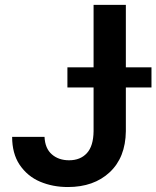

<svg xmlns="http://www.w3.org/2000/svg" viewBox="-20 -747 633 777"><path d="M254.6 9.9Q193.5 9.9 142.4 -11.7Q90.9 -33.4 58.9 -81Q29.1 -126.1 29.1 -193.2H160.2Q162.3 -146 190 -122.2Q217.3 -98.4 259.6 -98.4Q305 -98.4 331.5 -127.1Q358 -155.9 358.7 -215.9V-393.1H252.8V-474.4H358.7V-727.3H489.3V-474.4H593V-393.1H489.3V-215.9Q487.9 -109.4 423.7 -49.7Q359.7 9.9 254.6 9.9Z"/></svg>

Font: Linik Sans SemiBold
Style: Regular
Weight: 600
Designer: Fonts by Rasmus Andersson / Changes by Cristiano Sobral with parts from Marc Monis
Foundry: rsms
Version: Version 3.020; ttfautohint (v1.6)